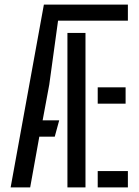

<svg xmlns="http://www.w3.org/2000/svg" viewBox="-20 -820 608 840"><path d="M26.5 0 172 -800H539.5V-729.5H234L195.5 -449.5L166.5 -293.5H239L219.5 -222H152L112 0ZM407.5 0V-71.5H539.5V0ZM275 0V-676H354V0ZM407.5 -366.5V-438H529.5V-366.5Z"/></svg>

Font: Big Shoulders Stencil Text Thin
Style: Regular
Weight: 400
Version: Version 2.001